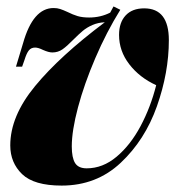

<svg xmlns="http://www.w3.org/2000/svg" viewBox="-20 -559 559 593"><path d="M347.7 -451.2Q347.7 -489.3 367.9 -511.2Q388.2 -533.2 425.3 -533.2Q501.5 -533.2 501.5 -435.1Q501.5 -335 464.6 -230.7Q427.7 -126.5 352.8 -56.2Q277.8 14.2 170.4 14.2Q85 14.2 48.3 -21.2Q11.7 -56.6 11.7 -109.9Q11.7 -200.2 88.4 -293.2Q165 -386.2 303.7 -490.2Q282.7 -489.3 265.4 -481.7Q248 -474.1 235.6 -463.6Q223.1 -453.1 206.5 -436.5Q187 -416.5 173.1 -406.7Q159.2 -397 141.6 -397Q130.4 -397 112.8 -404.8Q98.1 -412.1 88.4 -412.1Q76.2 -412.1 69.1 -403.3Q62 -394.5 55.7 -374L48.3 -353H29.3L51.3 -425.8Q82 -534.2 145.5 -534.2Q156.7 -534.2 165.8 -531.2Q174.8 -528.3 188.5 -522Q205.1 -513.7 219.7 -509.3Q234.4 -504.9 255.4 -504.9Q290.5 -504.9 320.3 -520L330.6 -539.1L351.6 -528.8Q308.6 -459.5 274.4 -379.6Q240.2 -299.8 220.9 -227.5Q201.7 -155.3 201.7 -106.9Q201.7 -71.8 211.9 -55.4Q222.2 -39.1 247.6 -39.1Q297.4 -39.1 340.1 -75Q382.8 -110.8 414.1 -169.4Q445.3 -228 462.4 -295.9Q411.1 -319.3 379.4 -360.4Q347.7 -401.4 347.7 -451.2Z"/></svg>

Font: TypoPRO Playfair Display
Style: Italic
Weight: 900
Italic angle: -14°
Designer: Claus Eggers Sørensen
Foundry: Claus Eggers Sørensen
Version: Version 1.004;PS 001.004;hotconv 1.0.70;makeotf.lib2.5.58329